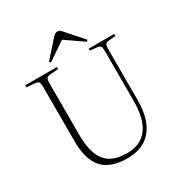

<svg xmlns="http://www.w3.org/2000/svg" viewBox="-211 -1071 1168 1237"><g transform="rotate(-30 373.0 -453.0)"><path d="M379 14Q317 14 271 -2Q225 -18 195.5 -51Q166 -84 151.5 -134.5Q137 -185 137 -254V-656Q137 -682 130.5 -691.5Q124 -701 104 -703L42 -708V-723H278V-708L214 -703Q198 -701 191 -692.5Q184 -684 184 -656V-272Q184 -187 205 -129.5Q226 -72 272 -44Q318 -16 394 -16Q463 -16 508 -47.5Q553 -79 575 -138.5Q597 -198 597 -282V-656Q597 -681 591.5 -691Q586 -701 566 -703L515 -708V-723H704V-708L651 -703Q632 -701 627 -691Q622 -681 622 -655V-279Q622 -186 595 -120.5Q568 -55 514 -20.5Q460 14 379 14ZM259 -767 250 -777 362 -903Q370 -911 377 -915.5Q384 -920 394 -920Q405 -920 412 -915Q419 -910 431 -896L536 -777L527 -767L394 -859Z"/></g></svg>

Font: Literata 60pt ExtraLight
Style: Regular
Weight: 250
Designer: Latin by Veronika Burian and Jose Scaglione. Greek by Irene Vlachou. Cyrillic by Vera Evstafieva.
Foundry: TypeTogether
Version: Version 3.103;gftools[0.9.29]